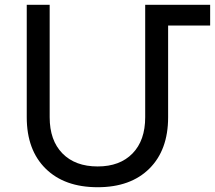

<svg xmlns="http://www.w3.org/2000/svg" viewBox="-20 -777 900 804"><path d="M860 -670H684V-286Q684 -149 605.5 -71Q527 7 389 7Q250 7 171 -71Q92 -149 92 -286V-757H188V-286Q188 -189 241.5 -134.5Q295 -80 389 -80Q482 -80 535 -134.5Q588 -189 588 -286V-757H860Z"/></svg>

Font: Montserrat arm2
Style: Regular
Weight: 400
Designer: Julieta Ulanovsky
Foundry: Julieta Ulanovsky
Version: Version 6.000